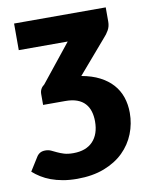

<svg xmlns="http://www.w3.org/2000/svg" viewBox="-108 -578 642 817"><g transform="rotate(-10 213.0 -169.0)"><path d="M252.5 -249Q297.5 -241 330.5 -224Q363.5 -207 385.2 -182.8Q407 -158.5 417.8 -127Q428.5 -95.5 428.5 -59Q428.5 -12 411.5 31Q394.5 74 361 107Q327.5 140 277 159.5Q226.5 179 160 179Q126.5 179 98.5 174Q70.5 169 47.5 160.5Q24.5 152 5.8 140.2Q-13 128.5 -28 115L8 57.5Q14 47.5 23.2 42Q32.5 36.5 46.5 36.5Q60 36.5 70.8 41.5Q81.5 46.5 94 52.5Q106.5 58.5 122.5 63.5Q138.5 68.5 162.5 68.5Q217.5 68.5 247 37.5Q276.5 6.5 276.5 -49Q276.5 -72.5 270.5 -92.2Q264.5 -112 251.5 -126.2Q238.5 -140.5 217.8 -148.2Q197 -156 167 -156H71V-202.5Q71 -226.5 91 -241L221 -403.5H9.5V-518.5H405.5V-456.5Q405.5 -436.5 396.5 -420.5Q387.5 -404.5 375.5 -392Z"/></g></svg>

Font: Lato 2
Style: Regular
Weight: 900
Designer: Lukasz Dziedzic with Adam Twardoch and Botio Nikoltchev
Foundry: tyPoland Lukasz Dziedzic
Version: Version 2.015; 2015-08-06; http://www.latofonts.com/